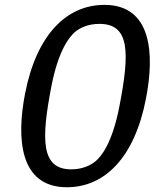

<svg xmlns="http://www.w3.org/2000/svg" viewBox="-20 -759 660 788"><path d="M254.5 9.5C408.5 9.5 532 -110.5 579 -354C614.5 -535.5 604.5 -739 408.5 -739C255 -739 130.5 -619 83 -375.5C47.5 -194 58.5 9.5 254.5 9.5ZM191.5 -407.5C220.5 -556 266.5 -609.5 288 -628C310 -646 343 -661 388 -661C512 -661 513.5 -546 470 -322.5C440 -167.5 394 -116 372.5 -97.5C350.5 -79.5 317.5 -64 272.5 -64C148.5 -64 148 -184.5 191.5 -407.5Z"/></svg>

Font: Monaspace Argon
Style: Italic
Weight: 400
Italic angle: -11°
Designer: Riley Cran & the Lettermatic Team
Foundry: Lettermatic
Version: Version 1.101 (Monaspace Argon)